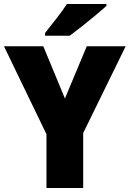

<svg xmlns="http://www.w3.org/2000/svg" viewBox="-20 -947 653 967"><path d="M307 -451 417 -714H613L399 -277V0H214V-271L0 -714H198ZM516 -917Q496 -899 462.5 -871Q429 -843 393 -814.5Q357 -786 331 -767H207V-781Q232 -813 264 -853.5Q296 -894 317 -927H516Z"/></svg>

Font: Noto Sans Lao UI SemCond Blk
Style: Regular
Weight: 900
Width: 4
Designer: Monotype Design Team
Foundry: Monotype Imaging Inc.
Version: Version 2.000; ttfautohint (v1.8.4.7-5d5b)